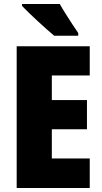

<svg xmlns="http://www.w3.org/2000/svg" viewBox="-20 -947 515 967"><path d="M432 0H64V-714H432V-567H241V-443H418V-296H241V-149H432ZM281 -927Q292 -907 310 -878.5Q328 -850 345.5 -823Q363 -796 374 -781V-767H253Q239 -779 216.5 -798.5Q194 -818 169.5 -841Q145 -864 124 -884Q103 -904 91 -917V-927Z"/></svg>

Font: Noto Sans Gurmukhi UI Condensed Black
Style: Regular
Weight: 900
Width: 3
Designer: Jelle Bosma - Monotype Design Team
Foundry: Monotype Imaging Inc.
Version: Version 2.004; ttfautohint (v1.8.4.7-5d5b)